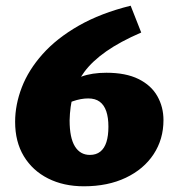

<svg xmlns="http://www.w3.org/2000/svg" viewBox="-20 -643 622 673"><path d="M353 -388Q421 -388 465.5 -366Q510 -344 531.5 -306Q553 -268 553 -222Q553 -155 518.5 -102.5Q484 -50 421 -20Q358 10 274 10Q203 10 148.5 -17.5Q94 -45 63.5 -95.5Q33 -146 33 -216Q33 -276 56.5 -337Q80 -398 129.5 -453.5Q179 -509 256 -553Q333 -597 438 -623L475 -529Q401 -497 352.5 -463Q304 -429 276 -391.5Q248 -354 236.5 -311.5Q225 -269 224 -221Q224 -160 242.5 -130Q261 -100 295 -100Q317 -100 331.5 -111.5Q346 -123 353 -145Q360 -167 360 -199Q360 -231 352.5 -253Q345 -275 329.5 -286.5Q314 -298 289 -298Q264 -298 235 -288Q206 -278 181 -257L152 -296Q175 -319 202 -340Q229 -361 265.5 -374.5Q302 -388 353 -388Z"/></svg>

Font: Ysabeau SC Black
Style: Regular
Weight: 900
Designer: Christian Thalmann (Catharsis Fonts)
Version: Version 2.001;gftools[0.9.30]; featfreeze: smcp